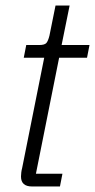

<svg xmlns="http://www.w3.org/2000/svg" viewBox="-20 -675 344 695"><path d="M96 0Q56 0 56 -36Q56 -42 57 -50.5Q58 -59 60 -66L140 -466H66L75 -512H121Q141 -512 147.5 -519Q154 -526 159 -546L181 -655H232L203 -512H304L295 -466H194L110 -46H206L197 0Z"/></svg>

Font: IBM Plex Sans Condensed Light
Style: Italic
Weight: 300
Width: 3
Italic angle: -11°
Designer: Mike Abbink, Paul van der Laan, Pieter van Rosmalen
Foundry: Bold Monday
Version: Version 1.3